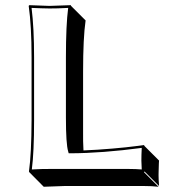

<svg xmlns="http://www.w3.org/2000/svg" viewBox="-20 -668 684 748"><path d="M305.2 -82Q357.9 -84 417 -89.1Q476.1 -94.2 508.3 -98.6L541 -103L543 -99.1L599.6 -42.5Q599.1 -39.6 598.9 -31.5Q598.6 -23.4 598.4 -14.6Q598.1 -5.9 597.9 2.4Q597.7 10.7 597.7 14.6Q597.7 29.3 599.6 56.6L543 0L541 2.9L597.7 59.6Q573.2 56.6 537.6 56.6H233.4L150.4 59.6L94.2 2.9L92.8 0Q102.5 -68.4 103 -200.2V-444.8Q103 -566.9 91.8 -645L94.2 -647.9Q95.7 -647.9 172.9 -645L255.9 -647.9L256.8 -645L313.5 -588.4Q303.7 -521 303.7 -388.2V-153.3Q303.2 -118.2 305.2 -82ZM236.8 -210V-444.8Q236.8 -570.3 245.6 -637.2Q201.2 -634.8 172.9 -635Q144.5 -635.3 103 -637.2Q112.8 -559.1 112.8 -444.8V-200.2Q112.8 -74.7 104 -7.8Q148.9 -10.3 176.8 -9.8H481Q509.3 -9.8 532.2 -7.8Q530.8 -30.8 530.8 -42Q530.8 -64.5 532.2 -91.8Q377.9 -71.3 254.9 -70.8H247.6L245.6 -78.1Q236.8 -106.9 236.8 -210Z"/></svg>

Font: Linux Biolinum Shadow O
Style: Bold
Weight: 700
Designer: Philipp H. Poll
Foundry: Philipp H. Poll
Version: Version 0.9.2